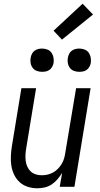

<svg xmlns="http://www.w3.org/2000/svg" viewBox="-20 -1004 540 1032"><path d="M180 8Q154 8 129 0Q104 -8 85.5 -25Q67 -42 56 -65Q45 -88 41 -113.5Q37 -139 38.5 -166Q40 -193 44 -219L95 -530H174L121 -208Q118 -191 117 -174Q116 -157 118 -140.5Q120 -124 126.5 -109Q133 -94 144.5 -83Q156 -72 171.5 -67Q187 -62 204 -62Q220 -62 235.5 -65.5Q251 -69 265.5 -77Q280 -85 291.5 -97Q303 -109 311.5 -123Q320 -137 324.5 -152.5Q329 -168 331 -183L389 -530H467L380 0H301L314 -75Q303 -57 289 -40.5Q275 -24 257.5 -12.5Q240 -1 220 3.5Q200 8 180 8ZM406 -618Q391 -618 377.5 -623Q364 -628 355.5 -639.5Q347 -651 344.5 -665.5Q342 -680 345 -695Q347 -705 352 -715Q357 -725 366 -731.5Q375 -738 385.5 -740.5Q396 -743 406 -743Q421 -743 435 -737.5Q449 -732 457 -720.5Q465 -709 467.5 -694.5Q470 -680 468 -665Q466 -655 460.5 -645Q455 -635 446 -628.5Q437 -622 426.5 -620Q416 -618 406 -618ZM206 -618Q191 -618 177.5 -623Q164 -628 155.5 -639.5Q147 -651 144.5 -665.5Q142 -680 145 -695Q147 -705 152 -715Q157 -725 166 -731.5Q175 -738 185.5 -740.5Q196 -743 206 -743Q221 -743 235 -737.5Q249 -732 257 -720.5Q265 -709 267.5 -694.5Q270 -680 268 -665Q266 -655 260.5 -645Q255 -635 246 -628.5Q237 -622 226.5 -620Q216 -618 206 -618ZM313 -791 268 -839 424 -984 480 -926Z"/></svg>

Font: Iosevka Curly Oblique
Style: Regular
Weight: 400
Italic angle: -9°
Monospace: yes
Designer: Belleve Invis
Foundry: Belleve Invis
Version: Version 11.1.0; ttfautohint (v1.8.3)